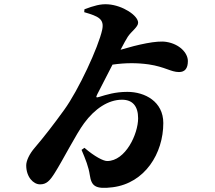

<svg xmlns="http://www.w3.org/2000/svg" viewBox="-20 -841 1040 930"><path d="M388 -782C457 -762 486 -749 475 -697C457 -613 360 -404 291 -309C239 -237 194 -179 148 -125C122 -95 107 -62 107 -40C107 17 142 52 174 52C205 52 221 35 245 -3C285 -66 348 -191 388 -245C439 -314 504 -358 571 -358C622 -358 649 -327 649 -268C649 -192 588 -61 499 -61C481 -61 439 -82 389 -125L375 -115C395 -68 409 -33 415 7C423 59 440 77 526 66C682 46 771 -98 771 -245C771 -349 682 -396 597 -396C537 -396 495 -382 462 -372C446 -367 443 -368 451 -384L525 -528C588 -537 644 -537 701 -529C780 -517 808 -492 847 -492C875 -492 890 -509 890 -545C890 -585 849 -628 786 -638C740 -646 648 -625 564 -600C579 -629 592 -652 599 -663C617 -690 649 -710 649 -731C649 -766 574 -815 504 -820C468 -823 434 -813 389 -796Z"/></svg>

Font: Noto Serif CJK HK Black
Style: Regular
Weight: 900
Designer: Ryoko NISHIZUKA 西塚涼子 (kana & ideographs); Frank Grießhammer (Latin, Greek & Cyrillic); Wenlong ZHANG 张文龙 (bopomofo); San
Foundry: Adobe
Version: Version 2.001;hotconv 1.1.0;makeotfexe 2.6.0